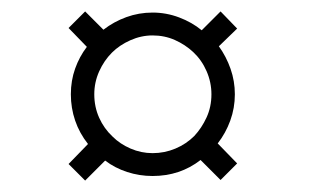

<svg xmlns="http://www.w3.org/2000/svg" viewBox="-20 -526 540 336"><path d="M145 -361Q145 -382 153.5 -401Q162 -420 176 -434Q189 -447 208 -455.5Q227 -464 247 -464Q268 -464 286 -456Q304 -448 318 -435Q333 -421 341.5 -401.5Q350 -382 350 -361Q350 -339 341.5 -320.5Q333 -302 320 -288Q306 -274 287 -266Q268 -258 247 -258Q227 -258 208.5 -266Q190 -274 177 -287Q162 -301 153.5 -320Q145 -339 145 -361ZM164 -245Q181 -232 202.5 -225Q224 -218 247 -218Q271 -218 292 -225Q313 -232 331 -246L366 -211L395 -240L361 -275Q375 -293 383 -315Q391 -337 391 -361Q391 -384 383.5 -405.5Q376 -427 363 -445L395 -476L366 -506L333 -473Q316 -487 293.5 -495.5Q271 -504 247 -504Q223 -504 201 -496Q179 -488 161 -474L129 -506L100 -477L132 -444Q119 -427 111.5 -406Q104 -385 104 -361Q104 -337 111.5 -315Q119 -293 134 -274L100 -239L129 -210Z"/></svg>

Font: Josefin Slab Thin
Style: Regular
Weight: 400
Version: Version 2.000